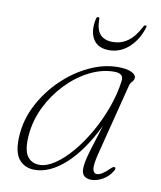

<svg xmlns="http://www.w3.org/2000/svg" viewBox="-76 -702 647 771"><g transform="rotate(10 248.0 -317.0)"><path d="M357 -97Q346 -52.5 349.5 -35.8Q353 -19 366 -19Q385 -19 415.5 -49.5Q427 -61 433 -58.5Q439 -56 432.5 -44Q418.5 -20 394.8 -6.2Q371 7.5 348 7.5Q330 7.5 319.2 -1.5Q308.5 -10.5 308.5 -31Q308.5 -44 312 -62Q315.5 -80 326 -115Q336.5 -150 357 -214Q304 -105.5 241.2 -49Q178.5 7.5 117 7.5Q75.5 7.5 52 -22Q28.5 -51.5 33.5 -120.5Q38 -185.5 69.8 -245.8Q101.5 -306 151 -353.8Q200.5 -401.5 259.2 -429.2Q318 -457 376 -457Q411 -457 430.2 -448.2Q449.5 -439.5 449.5 -426.5Q449.5 -417 442 -409.2Q434.5 -401.5 432 -392.5ZM70 -126.5Q65 -66 82.2 -40.8Q99.5 -15.5 132.5 -15.5Q161.5 -15.5 194.8 -37.8Q228 -60 261.2 -99Q294.5 -138 323 -187.8Q351.5 -237.5 371.8 -293Q392 -348.5 399.5 -404Q404 -436 364.5 -436Q314 -436 263.8 -410.5Q213.5 -385 171.5 -341.2Q129.5 -297.5 102.2 -242Q75 -186.5 70 -126.5ZM336.5 -552.5Q370 -552.5 397.2 -571.5Q424.5 -590.5 446.5 -633Q450 -641 455.5 -641Q462 -641 459 -632Q443.5 -581.5 408.5 -549.5Q373.5 -517.5 327.5 -517.5Q281.5 -517.5 262.5 -549.5Q243.5 -581.5 254.5 -632Q256.5 -641 263 -641Q268 -641 268 -633Q268 -590.5 285.5 -571.5Q303 -552.5 336.5 -552.5Z"/></g></svg>

Font: Fraunces 9pt Thin
Style: Italic
Weight: 100
Italic angle: -16°
Version: Version 1.000;[b76b70a41]